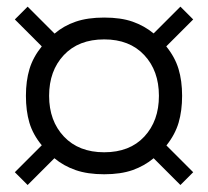

<svg xmlns="http://www.w3.org/2000/svg" viewBox="-20 -666 610 563"><path d="M61 -123.5 23.5 -161 102.5 -240Q76.5 -271.5 66.2 -306.2Q56 -341 56 -385Q56 -429 66.5 -463.8Q77 -498.5 102.5 -530L23.5 -609L61 -646.5L140 -567.5Q167 -590.5 202 -602.5Q237 -614.5 285.5 -614.5Q334.5 -614.5 368.8 -602.5Q403 -590.5 430.5 -568L509 -646.5L546.5 -609L467.5 -530Q493 -498.5 503.5 -463.8Q514 -429 514 -385Q514 -341.5 503.8 -306.5Q493.5 -271.5 468 -239.5L546.5 -161L509 -123.5L430.5 -202Q403.5 -179.5 368.8 -167.2Q334 -155 285.5 -155Q237 -155 201.8 -167.2Q166.5 -179.5 139.5 -202ZM285.5 -219.5Q360.5 -219.5 403.2 -265.5Q446 -311.5 446 -385Q446 -458.5 403 -504.5Q360 -550.5 285.5 -550.5Q210.5 -550.5 167.2 -504.5Q124 -458.5 124 -385Q124 -311.5 167.5 -265.5Q211 -219.5 285.5 -219.5Z"/></svg>

Font: Besley* Narrow Medium
Style: Regular
Weight: 500
Width: 4
Designer: Owen Earl
Foundry: indestructible type*
Version: Version 3.000; ttfautohint (v1.8.3)